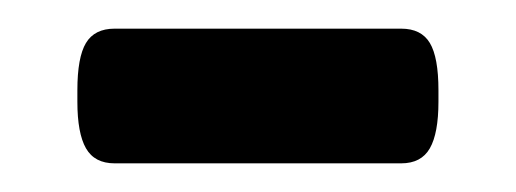

<svg xmlns="http://www.w3.org/2000/svg" viewBox="-20 -332 360 134"><path d="M34 -261V-269Q34 -292 40 -302Q46 -312 60 -312H260Q274 -312 280 -302Q286 -292 286 -269V-261Q286 -239 280 -228.5Q274 -218 260 -218H60Q46 -218 40 -228.5Q34 -239 34 -261Z"/></svg>

Font: Asap-SemiBold
Style: Regular
Weight: 600
Designer: Pablo Cosgaya
Foundry: Omnibus-Type
Version: Version 2.000; ttfautohint (v1.8)